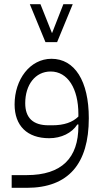

<svg xmlns="http://www.w3.org/2000/svg" viewBox="-20 -661 491 921"><path d="M198 -459H254L329 -641H284L230 -503H229L174 -641H123ZM36 240H108C309 240 406 124 406 -94C406 -273 338 -379 227 -379C124 -379 50 -280 50 -160C50 -58 110 2 216 2C274 2 325 -23 351 -64H356V-56C356 96 277 179 108 179H36ZM231 -60H213C138 -60 101 -96 101 -166C101 -254 149 -318 223 -318C305 -318 356 -236 356 -114V-102C329 -75 288 -60 231 -60Z"/></svg>

Font: IBM Plex Arabic Light
Style: Regular
Weight: 300
Designer: Mike Abbink, Paul van der Laan, Pieter van Rosmalen, Wael Morcos, Khajak Apelian
Foundry: Bold Monday
Version: Version 1.0